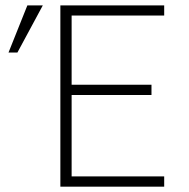

<svg xmlns="http://www.w3.org/2000/svg" viewBox="-20 -696 705 716"><path d="M205.1 0V-675.8H592.3V-638.2H247.1V-379.9H544.9V-341.8H247.1V-38.1H592.3V0ZM44.9 -500H11.7L82 -675.8H139.6Z"/></svg>

Font: Clear Sans Thin
Style: Regular
Weight: 250
Foundry: Intel Corporation
Version: Version 1.00